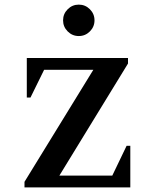

<svg xmlns="http://www.w3.org/2000/svg" viewBox="-20 -811 670 831"><path d="M86 0V-24L384 -509H171L112 -389H96V-560H534V-536L237 -51H466L528 -180H544V0ZM321 -655Q293 -655 273 -675Q253 -695 253 -723Q253 -751 273 -771Q293 -791 321 -791Q349 -791 369 -771Q389 -751 389 -723Q389 -695 369 -675Q349 -655 321 -655Z"/></svg>

Font: Spectral SC SemiBold
Style: Regular
Weight: 600
Designer: Jean-Baptiste Levee
Foundry: Production Type
Version: Version 2.001